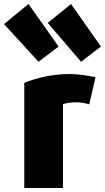

<svg xmlns="http://www.w3.org/2000/svg" viewBox="-61 -924 523 957"><path d="M81 -904 231 -692 131 -616 -41 -804ZM343 -616 177 -810 293 -904 442 -692ZM415 -539 384 -404C355 -412 338 -414 316 -414C293 -414 267 -410 253 -405V13H60V-511C114 -533 192 -555 287 -555C321 -555 373 -549 415 -539Z"/></svg>

Font: Repo Black
Style: Regular
Weight: 900
Designer: Stefan Peev
Foundry: Context Ltd
Version: Version 1.502